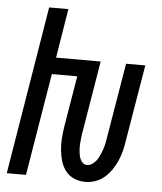

<svg xmlns="http://www.w3.org/2000/svg" viewBox="-53 -781 706 836"><g transform="rotate(5 300.0 -363.5)"><path d="M351 8Q325 8 302.5 -1.5Q280 -11 265 -30Q250 -49 243 -72.5Q236 -96 233.5 -121.5Q231 -147 233 -173Q235 -199 239 -225L276 -447H165L91 0H7L128 -735H212L177 -520H372L321 -213Q318 -198 316.5 -184Q315 -170 314 -156Q313 -142 314 -128Q315 -114 318 -101Q321 -88 329.5 -77Q338 -66 352 -66Q365 -66 377 -75Q389 -84 396 -95.5Q403 -107 408.5 -119.5Q414 -132 418 -145Q422 -158 424.5 -171Q427 -184 429 -197L483 -520H567L511 -185Q508 -163 502.5 -141.5Q497 -120 488 -99Q479 -78 466 -58.5Q453 -39 435.5 -23.5Q418 -8 395.5 0Q373 8 351 8Z"/></g></svg>

Font: Iosevka Extended Oblique
Style: Regular
Weight: 400
Width: 7
Italic angle: -9°
Monospace: yes
Designer: Belleve Invis
Foundry: Belleve Invis
Version: Version 32.0.1; ttfautohint (v1.8.4)